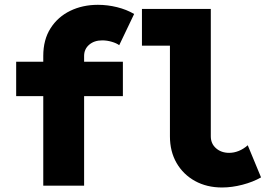

<svg xmlns="http://www.w3.org/2000/svg" viewBox="-20 -790 1165 817"><path d="M164.1 0V-551.8Q164.1 -621.1 195.1 -669.7Q226.1 -718.3 278.8 -743.9Q331.5 -769.5 396.5 -769.5Q437.5 -769.5 478 -759.5Q518.6 -749.5 550.8 -730.5L487.3 -597.7Q475.6 -606.4 455.3 -612.3Q435.1 -618.2 415 -618.2Q380.9 -618.2 359.4 -599.6Q337.9 -581.1 337.9 -551.8V0ZM48.8 -380.9V-527.3H502.9V-380.9ZM924.8 7.8Q859.9 7.8 809.8 -19.8Q759.8 -47.4 731.4 -96.4Q703.1 -145.5 703.1 -210V-752H877V-210Q877 -178.7 899.2 -159.2Q921.4 -139.6 955.1 -139.6Q975.6 -139.6 995.8 -147.7Q1016.1 -155.8 1034.2 -171.9L1090.8 -35.2Q1056.6 -15.6 1011.7 -3.9Q966.8 7.8 924.8 7.8ZM584 -595.7V-752H877V-595.7Z"/></svg>

Font: Reddit Mono Black
Style: Regular
Weight: 900
Monospace: yes
Designer: Stephen Hutchings
Foundry: Reddit
Version: Version 1.014